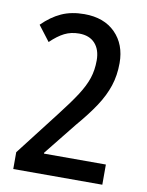

<svg xmlns="http://www.w3.org/2000/svg" viewBox="-82 -783 645 843"><g transform="rotate(10 240.0 -362.0)"><path d="M433 0H36V-75L189 -273Q235 -332 262.5 -374.5Q290 -417 302 -453.5Q314 -490 314 -533Q314 -581 289 -608.5Q264 -636 218 -636Q182 -636 153 -621.5Q124 -607 92 -576L40 -644Q80 -684 124 -704Q168 -724 226 -724Q314 -724 364.5 -673Q415 -622 415 -539Q415 -484 399.5 -437Q384 -390 353 -343Q322 -296 274 -240L157 -94V-90H433Z"/></g></svg>

Font: Noto Sans Arabic UI Cn Md
Style: Regular
Weight: 500
Width: 3
Designer: Monotype Design Team, Nadine Chahine and Nizar Qandah
Foundry: Monotype Imaging Inc.
Version: Version 2.010; ttfautohint (v1.8.4.7-5d5b)